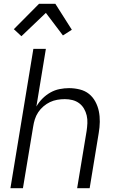

<svg xmlns="http://www.w3.org/2000/svg" viewBox="-20 -993 640 1013"><path d="M35 0 156 -735H222L172 -431Q185 -454 204 -473Q223 -492 246 -505Q269 -518 294.5 -523Q320 -528 344 -528Q373 -528 401 -521Q429 -514 449.5 -497.5Q470 -481 483 -457Q496 -433 501.5 -406Q507 -379 506.5 -350Q506 -321 501 -292L453 0H387L437 -302Q440 -322 441 -343Q442 -364 437.5 -383.5Q433 -403 423 -420Q413 -437 397.5 -448.5Q382 -460 362.5 -465Q343 -470 322 -470Q302 -470 282 -466.5Q262 -463 244 -454.5Q226 -446 209.5 -432Q193 -418 181.5 -400.5Q170 -383 164 -364Q158 -345 155 -325L101 0ZM93 -802 53 -839 186 -973H272L359 -836L312 -806L222 -925Z"/></svg>

Font: Iosevka Aile Light
Style: Italic
Weight: 300
Italic angle: -9°
Designer: Belleve Invis
Foundry: Belleve Invis
Version: Version 31.1.0; ttfautohint (v1.8.4)